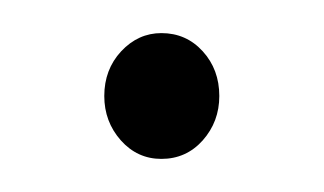

<svg xmlns="http://www.w3.org/2000/svg" viewBox="-20 -90 196 116"><path d="M77.5 6Q63 6 53 -5.2Q43 -16.5 43 -32Q43 -48 53.2 -59Q63.5 -70 77.5 -70Q92.5 -70 102.5 -59Q112.5 -48 112.5 -32Q112.5 -16.5 102.5 -5.2Q92.5 6 77.5 6Z"/></svg>

Font: Fraunces 72pt Thin
Style: Regular
Weight: 100
Version: Version 1.000;[b76b70a41]